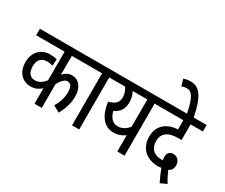

<svg xmlns="http://www.w3.org/2000/svg" viewBox="-147 -1302 2065 1766"><g transform="rotate(30 885.5 -419.0)"><path d="M641 -553V-622H0V-553H302V-249C270 -209 239 -188 195 -188C151 -188 115 -215 115 -291C115 -358 149 -395 208 -395C229 -395 253 -391 270 -386L275 -456C258 -461 228 -465 200 -465C105 -465 38 -398 38 -291C38 -177 107 -119 190 -119C239 -119 274 -139 302 -164V0H379V-252C405 -303 435 -331 463 -331C499 -331 516 -300 516 -243C516 -184 496 -126 466 -78L535 -40C572 -105 593 -174 593 -243C593 -343 542 -399 472 -399C437 -399 407 -385 379 -352V-553Z M776 -553H860V-622H628V-553H700V0H776Z M1342 -622H848V-553H945C961 -529 976 -495 976 -458C976 -399 943 -371 878 -354C897 -217 959 -133 1061 -133C1113 -133 1151 -151 1181 -173V0H1258V-553H1342ZM962 -305C1020 -330 1052 -376 1052 -446C1052 -481 1042 -520 1026 -553H1181V-262C1152 -228 1115 -202 1066 -202C1015 -202 981 -237 962 -305Z M1664 58 1731 27C1706 -13 1686 -53 1671 -88C1696 -99 1714 -119 1714 -161C1714 -200 1688 -239 1639 -239C1609 -239 1580 -221 1580 -175C1580 -166 1581 -151 1584 -139C1579 -139 1575 -139 1571 -139C1490 -139 1442 -181 1442 -263C1442 -306 1457 -335 1482 -355C1511 -377 1549 -387 1613 -387H1640V-553H1771V-622H1329V-553H1563V-455C1508 -452 1455 -435 1420 -402C1388 -371 1366 -330 1366 -266C1366 -132 1464 -69 1571 -69C1583 -69 1596 -71 1607 -73C1620 -37 1642 13 1664 58Z M1564 -615H1635C1593 -826 1540 -896 1444 -896C1417 -896 1395 -892 1371 -884L1392 -813C1409 -820 1426 -824 1447 -824C1500 -824 1532 -774 1564 -615Z"/></g></svg>

Font: Noto Sans Devanagari UI Condensed
Style: Regular
Weight: 400
Width: 3
Designer: Jelle Bosma - Monotype Design Team
Foundry: Monotype Imaging Inc.
Version: Version 2.003